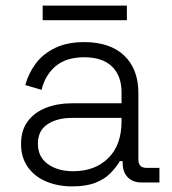

<svg xmlns="http://www.w3.org/2000/svg" viewBox="-20 -650 614 684"><path d="M237 14Q186 14 144.5 -3.5Q103 -21 79 -55Q55 -89 55 -137Q55 -186 79 -218Q103 -250 144 -266Q185 -282 235 -282H413V-321Q413 -380 379 -413Q345 -446 280 -446Q216 -446 178.5 -414.5Q141 -383 128 -330L70 -347Q82 -390 108 -424.5Q134 -459 177 -479.5Q220 -500 280 -500Q372 -500 422.5 -452Q473 -404 473 -318V-82Q473 -52 501 -52H548V0H484Q453 0 435 -18.5Q417 -37 417 -69V-76H407Q394 -54 373.5 -33Q353 -12 320 1Q287 14 237 14ZM241 -40Q318 -40 365.5 -86.5Q413 -133 413 -218V-230H236Q184 -230 149.5 -207.5Q115 -185 115 -138Q115 -91 150.5 -65.5Q186 -40 241 -40ZM132 -578V-630H432V-578Z"/></svg>

Font: Space Grotesk Light Light
Style: Regular
Weight: 300
Version: Version 2.000